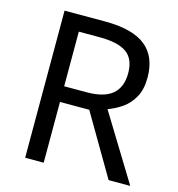

<svg xmlns="http://www.w3.org/2000/svg" viewBox="-106 -807 835 900"><g transform="rotate(15 311.0 -357.0)"><path d="M294 -714Q427 -714 490.5 -663.5Q554 -613 554 -511Q554 -454 533 -416Q512 -378 479.5 -355.5Q447 -333 411 -320L607 0H502L329 -295H187V0H97V-714ZM289 -636H187V-371H294Q381 -371 421 -405.5Q461 -440 461 -507Q461 -577 419 -606.5Q377 -636 289 -636Z"/></g></svg>

Font: Noto Sans Tifinagh Azawagh
Style: Regular
Weight: 400
Designer: JamraPatel
Foundry: JamraPatel LLC
Version: Version 2.006; ttfautohint (v1.8.4.7-5d5b)